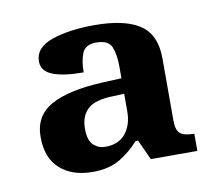

<svg xmlns="http://www.w3.org/2000/svg" viewBox="-50 -775 506 451"><g transform="rotate(-10 203.5 -549.5)"><path d="M138 -380Q89 -380 60 -406Q31 -432 31 -482Q31 -532 72.5 -555.5Q114 -579 197 -583L242 -585V-613Q242 -642 234.5 -660Q227 -678 198 -678Q172 -678 164.5 -659.5Q157 -641 157 -614Q110 -614 84 -624Q58 -634 58 -657Q58 -691 100 -705Q142 -719 200 -719Q273 -719 309 -695Q345 -671 345 -614V-465Q345 -443 354.5 -435Q364 -427 388 -427V-386H277L255 -434H249Q231 -413 204.5 -396.5Q178 -380 138 -380ZM177 -433Q209 -433 225.5 -453.5Q242 -474 242 -506V-548L216 -547Q172 -546 154.5 -529.5Q137 -513 137 -483Q137 -455 149 -444Q161 -433 177 -433Z"/></g></svg>

Font: Noto Nastaliq Urdu SemiBold
Style: Regular
Weight: 600
Version: Version 3.007